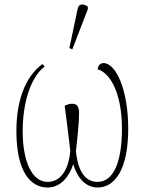

<svg xmlns="http://www.w3.org/2000/svg" viewBox="-20 -825 644 855"><path d="M302 -605 371 -784V-796C354 -808 331 -811 326 -787L289 -611ZM192 10C254 10 291 -45 306 -94C320 -46 353 10 415 10C490 10 551 -68 551 -252C551 -426 496 -544 441 -544C426 -544 416 -533 415 -516C464 -504 523 -421 523 -252C523 -104 486 -15 414 -15C346 -15 324 -89 318 -153C322 -183 332 -275 332 -321C332 -343 328 -363 301 -363C289 -363 276 -358 268 -354C278 -284 285 -218 293 -153C288 -89 261 -15 192 -15C124 -15 81 -102 81 -242C81 -348 108 -474 179 -529L169 -540C88 -480 53 -369 53 -242C53 -58 117 10 192 10Z"/></svg>

Font: Noto Serif ExtraCondensed Thin
Style: Regular
Weight: 100
Width: 2
Designer: Monotype Design Team
Foundry: Monotype Imaging Inc.
Version: Version 2.013